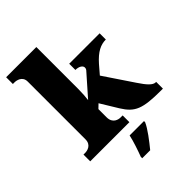

<svg xmlns="http://www.w3.org/2000/svg" viewBox="-276 -883 1227 1227"><g transform="rotate(-45 337.0 -269.5)"><path d="M16 0H370V-61H351C334 -61 289 -69 289 -125V-199L316 -225L388 -107C442 -20 490 0 659 0H673V-61H669C644 -61 617 -90 580 -146L447 -344L496 -401C548 -460 591 -480 637 -480V-536H362V-480C395 -480 416 -465 416 -448C416 -445 416 -438 410 -430L283 -286C286 -304 289 -345 289 -379V-760H16V-699H31C47 -699 94 -692 94 -643V-121C94 -68 48 -61 31 -61H16ZM265 208V221H337C373 177 423 113 441 71V61H311C303 102 279 171 265 208Z"/></g></svg>

Font: Noto Serif Thai Black
Style: Regular
Weight: 900
Designer: Monotype Design Team
Foundry: Monotype Imaging Inc.
Version: Version 2.002